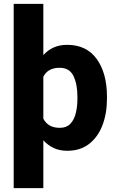

<svg xmlns="http://www.w3.org/2000/svg" viewBox="-20 -770 603 993"><path d="M533.2 -270V-259.8Q533.2 -183.1 509.8 -122.1Q486.3 -61 440.7 -25.6Q395 9.8 328.1 9.8Q288.1 9.8 257.6 -4.6Q227.1 -19 204.1 -44.4V203.1H50.8V-750H204.1V-484.9Q226.6 -510.3 257.1 -524.2Q287.6 -538.1 327.1 -538.1Q427.7 -538.1 480.5 -464.6Q533.2 -391.1 533.2 -270ZM380.4 -259.8V-270Q380.4 -334.5 359.9 -377Q339.4 -419.4 288.6 -419.4Q227.1 -419.4 204.1 -373V-156.2Q215.3 -134.3 236.1 -121.6Q256.8 -108.9 289.6 -108.9Q323.7 -108.9 343.5 -129.4Q363.3 -149.9 371.8 -184.1Q380.4 -218.3 380.4 -259.8Z"/></svg>

Font: Vazirmatn UI FD ExtraBold
Style: Regular
Weight: 800
Designer: Saber Rastikerdar
Foundry: Saber Rastikerdar
Version: Version 33.003